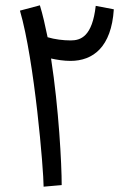

<svg xmlns="http://www.w3.org/2000/svg" viewBox="-20 -696 473 722"><path d="M212 0C212 -79 201 -289 172 -476C195 -471 220 -467 245 -467C330 -467 399 -519 408 -661L340 -674C327 -559 284 -544 246 -544C217 -544 186 -548 159 -556C150 -600 141 -640 130 -676L55 -656C110 -468 144 -56 144 6Z"/></svg>

Font: Noto Sans Arabic UI XCn
Style: Regular
Weight: 400
Width: 2
Designer: Monotype Design Team, Nadine Chahine and Nizar Qandah
Foundry: Monotype Imaging Inc.
Version: Version 2.010